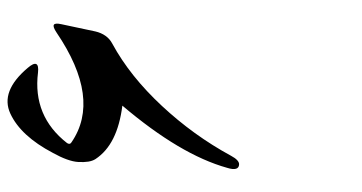

<svg xmlns="http://www.w3.org/2000/svg" viewBox="-254 -329 995 528"><g transform="rotate(-90 244.0 -64.5)"><path d="M481 413ZM47 62C40 84 44 95 57 95C64 95 72 88 80 73C118 3 164 -60 217 -117C271 -175 328 -221 389 -254C406 -263 417 -279 422 -300L442 -394C447 -417 440 -421 419 -407C298 -325 197 -311 117 -366C112 -369 112 -373 115 -378C164 -441 229 -468 309 -458C336 -455 340 -465 322 -486C279 -537 237 -553 196 -534C155 -515 119 -476 88 -417C73 -390 64 -366 63 -347C62 -326 64 -311 71 -300C98 -259 147 -235 218 -226C128 -120 71 -24 47 62Z"/></g></svg>

Font: XITS Math
Style: Regular
Weight: 400
Designer: MicroPress Inc., with final additions and corrections provided by Coen Hoffman, Elsevier (retired)
Version: Version 1.108